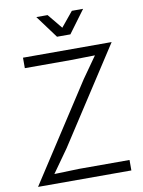

<svg xmlns="http://www.w3.org/2000/svg" viewBox="-100 -1006 802 1075"><g transform="rotate(-10 301.0 -469.0)"><path d="M27.5 0 384 -549.5 469 -670 333.5 -667.5H70V-727H574L222.5 -185.5L130 -55L271.5 -59.5H558V0ZM278 -809.5 183 -938H247L316 -854L385 -938H449L354 -809.5Z"/></g></svg>

Font: Spline Sans Light
Style: Regular
Weight: 300
Designer: Eben Sorkin, Mirko Velimirovic
Foundry: Sorkin Type
Version: Version 1.000; ttfautohint (v1.8.3)